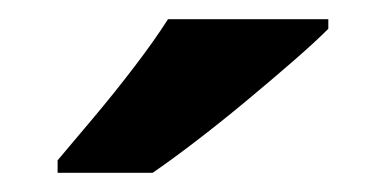

<svg xmlns="http://www.w3.org/2000/svg" viewBox="-20 -786 402 200"><path d="M322 -756Q308 -742 285 -722Q262 -702 235.5 -680Q209 -658 183.5 -638.5Q158 -619 139 -606H40V-619Q56 -638 77.5 -663.5Q99 -689 120 -716.5Q141 -744 155 -766H322Z"/></svg>

Font: Noto Sans Kawi
Style: Bold
Weight: 700
Designer: Fadhl Haqq
Version: Version 1.000